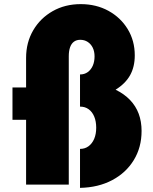

<svg xmlns="http://www.w3.org/2000/svg" viewBox="-20 -895 740 931"><path d="M368 16V-173H368.5Q392 -173 409.5 -186Q427 -199 436.8 -222Q446.5 -245 446.5 -275.5Q446.5 -306.5 437 -329.5Q427.5 -352.5 410 -365.2Q392.5 -378 368.5 -378H368V-534H368.5Q389.5 -534 405.2 -545.2Q421 -556.5 429.8 -576.2Q438.5 -596 438.5 -621.5Q438.5 -645.5 429.8 -663.5Q421 -681.5 405.2 -691.8Q389.5 -702 369 -702Q351 -702 338.5 -692.8Q326 -683.5 319.8 -665.8Q313.5 -648 313.5 -622V0H106.5V-314H40.5V-471H106.5V-614Q106.5 -689 141 -748Q175.5 -807 235.5 -841Q295.5 -875 371.5 -875Q446.5 -875 505.8 -842.5Q565 -810 599.2 -753.8Q633.5 -697.5 633.5 -626.5Q633.5 -571 610.8 -530.2Q588 -489.5 540.5 -460Q582.5 -439.5 610.5 -410.2Q638.5 -381 652.5 -343.5Q666.5 -306 666.5 -260Q666.5 -180.5 628.8 -118.8Q591 -57 524 -21.5Q457 14 368.5 16Z"/></svg>

Font: Spartan Thin Black
Style: Regular
Weight: 900
Version: Version 1.004